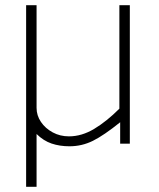

<svg xmlns="http://www.w3.org/2000/svg" viewBox="-20 -550 607 735"><path d="M80 165V-530H120V-137Q120 -108 136.8 -83.2Q153.5 -58.5 181.8 -43.2Q210 -28 244 -28Q293 -28 340.8 -56.8Q388.5 -85.5 437 -134V-530H477V0H440V-82Q378 -32 335.8 -11Q293.5 10 246 10Q208.5 10 177.5 -0.5Q146.5 -11 120 -37V165Z"/></svg>

Font: Public Sans Thin
Style: Regular
Weight: 100
Designer: The Public Sans project authors (U.S. Web Design System). Libre Franklin designed by Pablo Impallari and Rodrigo Fuenzal
Version: Version 1.008